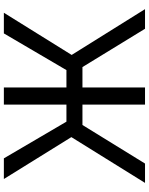

<svg xmlns="http://www.w3.org/2000/svg" viewBox="91 -858 767 989"><g transform="rotate(-90 474.5 -363.5)"><path d="M518.6 -727.1V0H430.2V-727.1ZM26.9 0 262.7 -379.4 46.9 -727.1H153.3L342.3 -404.8H607.9L796.9 -727.1H903.3L686 -377.9L921.9 0H820.8L623.5 -322.3H325.2L126.5 0Z"/></g></svg>

Font: Sahel VF Regular
Style: Regular
Weight: 400
Foundry: Saber Rastikerdar (saber.rastikerdar@gmail.com)
Version: Version 3.4.0